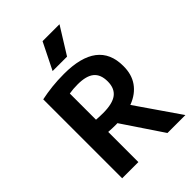

<svg xmlns="http://www.w3.org/2000/svg" viewBox="-233 -905 1006 1006"><g transform="rotate(-45 270.0 -401.5)"><path d="M62.5 0V-585Q101 -593 143.2 -597.8Q185.5 -602.5 233.5 -602.5Q358 -602.5 420.5 -554.8Q483 -507 483 -412Q483.5 -349.5 453.5 -307Q423.5 -264.5 368.2 -243Q313 -221.5 238.5 -221.5Q224 -221.5 209.5 -222Q195 -222.5 182.5 -223.5V0ZM398 0 214.5 -273.5H342.5L531 0ZM234 -312Q303.5 -312 335.8 -336.5Q368 -361 368 -412.5Q368 -464.5 338.2 -488.8Q308.5 -513 245.5 -513Q227.5 -513 212.5 -511.8Q197.5 -510.5 182.5 -508V-314Q197.5 -313 208.5 -312.5Q219.5 -312 234 -312ZM202 -655 275.5 -803H401L309 -655Z"/></g></svg>

Font: Encode Sans SC Condensed SemiBold
Style: Regular
Weight: 600
Width: 3
Designer: Multiple Designers
Foundry: Impallari Type
Version: Version 3.002